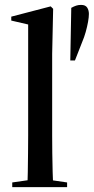

<svg xmlns="http://www.w3.org/2000/svg" viewBox="-20 -764 383 784"><path d="M311 -744Q329 -744 336 -733Q343 -722 343 -707Q343 -694 339.5 -674.5Q336 -655 330 -633.5Q324 -612 315 -591L286 -517H267L271 -732Q282 -738 291 -741Q300 -744 311 -744ZM30 0V-19L121 -32H165L254 -19V0ZM91 0Q93 -24 93.5 -61.5Q94 -99 94.5 -138.5Q95 -178 95 -211V-664L26 -680V-696L187 -738L197 -728L193 -544V-211Q193 -178 193.5 -138.5Q194 -99 195 -61.5Q196 -24 198 0Z"/></svg>

Font: Source Serif 4 60pt SemiBold
Style: Regular
Weight: 600
Version: Version 4.004;hotconv 1.0.116;makeotfexe 2.5.65601